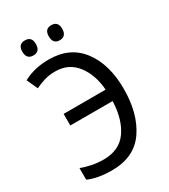

<svg xmlns="http://www.w3.org/2000/svg" viewBox="-216 -992 974 1105"><g transform="rotate(-30 271.5 -439.5)"><path d="M308 -789Q353 -789 353 -840Q353 -889 308 -889Q264 -889 264 -840Q264 -789 308 -789ZM133 -789Q178 -789 178 -840Q178 -889 133 -889Q88 -889 88 -840Q88 -789 133 -789ZM394 -411H115V-334H396Q392 -215 340.5 -141.5Q289 -68 184 -68Q144 -68 107.5 -75.5Q71 -83 38 -95V-18Q101 10 194 10Q343 10 415 -94Q487 -198 487 -363Q487 -526 412 -625.5Q337 -725 197 -725Q100 -725 27 -685L60 -613Q89 -627 121.5 -637Q154 -647 194 -647Q284 -647 335.5 -579.5Q387 -512 394 -411Z"/></g></svg>

Font: Noto Sans UI SemiCondensed
Style: Regular
Weight: 400
Width: 4
Designer: Monotype Design Team
Foundry: Monotype Imaging Inc.
Version: 1.001